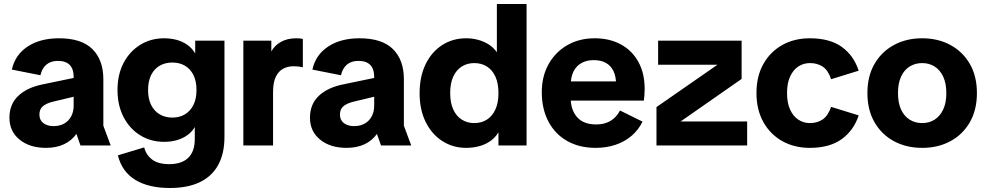

<svg xmlns="http://www.w3.org/2000/svg" viewBox="-20 -725 4918 957"><path d="M209.3 12Q127.9 12 77.5 -29.2Q27 -70.3 27 -138.1Q27 -205.2 70.6 -246.8Q114.1 -288.4 192.1 -304.3L396.1 -346.7V-254.6L243.8 -218.1Q211.1 -210.1 193.7 -195.5Q176.4 -180.9 176.4 -153.9Q176.4 -126.1 196.4 -111.2Q216.4 -96.4 246 -96.4Q278.2 -96.4 300.5 -109.4Q322.8 -122.3 334.9 -145.3Q347.1 -168.3 347.1 -197.7V-341.1Q347.1 -381.5 327.3 -401.5Q307.4 -421.5 268.8 -421.5Q233 -421.5 211.1 -402.9Q189.2 -384.3 181.5 -349.9L39.1 -378.2Q55.3 -451.9 117.7 -493Q180.1 -534.2 273.8 -534.2Q386.6 -534.2 440.9 -480Q495.1 -425.9 495.1 -329.8V-98.3L531.7 0H381.1L360.8 -57.6Q337.3 -24.1 299 -6Q260.7 12 209.3 12Z M826.8 212Q720.2 212 654.1 171.4Q588 130.8 567.5 49.3L698.6 9.7Q708.6 48.1 739 70.7Q769.4 93.2 823.7 93.2Q885.4 93.2 918.1 61.7Q950.8 30.1 950.8 -31.2V-91.7Q935.7 -66.1 911.7 -49.8Q887.8 -33.4 859 -25.7Q830.2 -18 798.2 -18Q731.6 -18 679 -50.5Q626.4 -83.1 596 -141.4Q565.7 -199.7 565.7 -276.2Q565.7 -353.5 596 -411.3Q626.4 -469.1 679 -501.6Q731.6 -534.2 798.2 -534.2Q830.4 -534.2 859.8 -526.5Q889.1 -518.8 912.9 -502.1Q936.8 -485.5 952.9 -458.9V-522.2H1098.8V-43.1Q1098.8 40.5 1067.5 97.3Q1036.1 154.2 975.8 183.1Q915.5 212 826.8 212ZM838.8 -138.9Q874.7 -138.9 901.5 -154.9Q928.3 -170.8 943.8 -201.4Q959.4 -232 959.4 -276.2Q959.4 -321.2 943.8 -351.6Q928.3 -382.1 901.5 -397.7Q874.7 -413.3 838.8 -413.3Q803.6 -413.3 776.3 -397.7Q749 -382.1 733.5 -351.5Q718.1 -320.9 718.1 -275.9Q718.1 -232 733.5 -201.4Q749 -170.8 776.3 -154.9Q803.6 -138.9 838.8 -138.9Z M1193 0V-522.2H1332.4V-468.5Q1348.4 -498.5 1380.3 -516.3Q1412.2 -534.2 1457.2 -534.2Q1466.5 -534.2 1474.8 -533.4Q1483.2 -532.6 1489.5 -530.6V-389.6Q1477.3 -392.3 1466.7 -393.5Q1456.1 -394.8 1443.5 -394.8Q1413.6 -394.8 1390.3 -381.8Q1366.9 -368.8 1354 -340.6Q1341 -312.3 1341 -266.2V0Z M1707.3 12Q1625.9 12 1575.5 -29.2Q1525 -70.3 1525 -138.1Q1525 -205.2 1568.6 -246.8Q1612.1 -288.4 1690.1 -304.3L1894.1 -346.7V-254.6L1741.8 -218.1Q1709.1 -210.1 1691.7 -195.5Q1674.4 -180.9 1674.4 -153.9Q1674.4 -126.1 1694.4 -111.2Q1714.4 -96.4 1744 -96.4Q1776.2 -96.4 1798.5 -109.4Q1820.8 -122.3 1832.9 -145.3Q1845.1 -168.3 1845.1 -197.7V-341.1Q1845.1 -381.5 1825.3 -401.5Q1805.4 -421.5 1766.8 -421.5Q1731 -421.5 1709.1 -402.9Q1687.2 -384.3 1679.5 -349.9L1537.1 -378.2Q1553.3 -451.9 1615.7 -493Q1678.1 -534.2 1771.8 -534.2Q1884.6 -534.2 1938.9 -480Q1993.1 -425.9 1993.1 -329.8V-98.3L2029.7 0H1879.1L1858.8 -57.6Q1835.3 -24.1 1797 -6Q1758.7 12 1707.3 12Z M2303.3 12Q2238.1 12 2185.5 -21.4Q2132.9 -54.8 2102.2 -116.1Q2071.5 -177.4 2071.5 -260.5Q2071.5 -343.6 2101.5 -405.1Q2131.5 -466.7 2184.1 -500.4Q2236.7 -534.2 2303.3 -534.2Q2334 -534.2 2362.5 -526.6Q2391.1 -519 2415.3 -503.9Q2439.5 -488.8 2456.6 -464.6V-705H2604.6V0H2464.5V-65.4Q2448.4 -38.8 2423.5 -21.5Q2398.5 -4.1 2367.8 3.9Q2337 12 2303.3 12ZM2343.9 -111.5Q2379.8 -111.5 2406.9 -128.8Q2434.1 -146.1 2449.3 -179.4Q2464.5 -212.6 2464.5 -261.2Q2464.5 -309.8 2449.3 -343.1Q2434.1 -376.3 2406.9 -393.5Q2379.8 -410.6 2343.9 -410.6Q2309 -410.6 2281.7 -393.5Q2254.3 -376.3 2239.1 -343.1Q2223.9 -309.8 2223.9 -261.2Q2223.9 -212.6 2239.1 -179.4Q2254.3 -146.1 2281.7 -128.8Q2309 -111.5 2343.9 -111.5Z M2948.9 12Q2867.2 12 2806.8 -22.4Q2746.3 -56.9 2713.4 -119.6Q2680.5 -182.2 2680.5 -265.8Q2680.5 -344.8 2714.5 -405.4Q2748.4 -466 2808 -500.1Q2867.6 -534.2 2943.7 -534.2Q3018.8 -534.2 3075 -503.4Q3131.2 -472.7 3162.2 -416.1Q3193.2 -359.6 3193.2 -282.1Q3193.2 -267.8 3192.1 -251.2Q3191 -234.6 3189.3 -223.7H2750.2V-319.2H3095.3L3050.7 -303.4Q3051 -343.1 3037.9 -370.4Q3024.8 -397.8 2999.9 -411.6Q2975 -425.4 2938.8 -425.4Q2905.2 -425.4 2879.2 -411.4Q2853.1 -397.3 2838.8 -369.2Q2824.6 -341.1 2824.6 -299V-236.9Q2824.6 -177.2 2856.5 -141Q2888.4 -104.7 2952.1 -104.7Q2992.9 -104.7 3022.5 -122.1Q3052.2 -139.5 3070.3 -174.3L3182.5 -118.8Q3162.1 -76.7 3127.1 -47.2Q3092.1 -17.7 3046.9 -2.9Q3001.6 12 2948.9 12Z M3252.1 0V-191.3L3556.4 -402.5H3260.3V-522.2H3676.5V-331.6L3372.5 -119.6H3704.1V0Z M4016.4 12Q3939.5 12 3879.6 -21.4Q3819.6 -54.8 3785 -116.4Q3750.5 -178.1 3750.5 -261.2Q3750.5 -345.1 3785 -406.2Q3819.6 -467.4 3879.6 -500.8Q3939.5 -534.2 4016.4 -534.2Q4115.5 -534.2 4175.3 -491.5Q4235.1 -448.8 4260.1 -372.7L4122.7 -330.2Q4107.2 -375.8 4080.3 -393.2Q4053.5 -410.6 4017 -410.6Q3985.1 -410.6 3959.4 -393.8Q3933.6 -376.9 3918.3 -343.8Q3902.9 -310.7 3902.9 -261.2Q3902.9 -211.8 3918.3 -178.5Q3933.6 -145.3 3959.4 -128.4Q3985.1 -111.5 4017 -111.5Q4052.8 -111.5 4079.6 -129.1Q4106.5 -146.6 4122.7 -192.3L4260.1 -149.8Q4235.1 -74.6 4174.9 -31.3Q4114.7 12 4016.4 12Z M4576.4 12Q4497.4 12 4435.7 -21.3Q4374 -54.6 4338.8 -115.9Q4303.5 -177.2 4303.5 -260.9Q4303.5 -345.4 4338.8 -406.3Q4374 -467.3 4435.7 -500.7Q4497.4 -534.2 4576.4 -534.2Q4655.7 -534.2 4717.3 -500.7Q4778.9 -467.3 4814.1 -406.3Q4849.3 -345.4 4849.3 -260.9Q4849.3 -177.2 4814.1 -115.9Q4778.9 -54.6 4717.3 -21.3Q4655.7 12 4576.4 12ZM4576.4 -111.5Q4611.6 -111.5 4638.7 -128.8Q4665.8 -146.1 4681.3 -179.4Q4696.9 -212.6 4696.9 -260.9Q4696.9 -309.6 4681.3 -342.8Q4665.8 -376 4638.7 -393.3Q4611.6 -410.6 4576.4 -410.6Q4541.3 -410.6 4513.8 -393.3Q4486.3 -376 4471.1 -342.8Q4455.9 -309.6 4455.9 -260.9Q4455.9 -212.6 4471.1 -179.4Q4486.3 -146.1 4513.8 -128.8Q4541.3 -111.5 4576.4 -111.5Z"/></svg>

Font: TikTok Sans Light
Style: Regular
Weight: 300
Version: Version 4.000